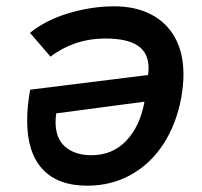

<svg xmlns="http://www.w3.org/2000/svg" viewBox="-20 -583 640 608"><path d="M561 -346.5Q561 -314.5 554 -274Q538.5 -190 497.5 -127Q456.5 -64 394.5 -29.5Q332.5 5 256.5 5Q162.5 5 114.2 -47.8Q66 -100.5 66 -201.5Q66 -247 75.5 -299L449 -345.5Q450.5 -357 450.5 -367Q450.5 -415 417 -438Q383.5 -461 314 -461Q262.5 -461 218 -445.5Q173.5 -430 140 -403.5L75 -479Q124 -519 196.8 -541Q269.5 -563 342 -563Q408 -563 457.5 -537.8Q507 -512.5 534 -464Q561 -415.5 561 -346.5ZM156 -196Q156 -144 187 -117.8Q218 -91.5 269 -91.5Q336.5 -91.5 380 -137.5Q423.5 -183.5 437.5 -261L158 -224Q156 -210.5 156 -196Z"/></svg>

Font: JuliaMono SemiBold
Style: Italic
Weight: 600
Italic angle: -9°
Monospace: yes
Designer: cormullion
Foundry: corm
Version: Version 0.056; ttfautohint (v1.8.4)